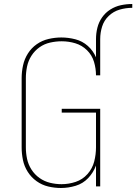

<svg xmlns="http://www.w3.org/2000/svg" viewBox="-20 -930 680 958"><path d="M284 8Q321 8 357.5 -3Q394 -14 420 -41.5Q446 -69 459 -104V0H480V-387H288V-368H459V-195Q459 -159 450 -124Q441 -89 416.5 -61.5Q392 -34 357.5 -22.5Q323 -11 287 -11Q258 -11 229.5 -18Q201 -25 177 -42Q153 -59 137 -84Q121 -109 115 -137.5Q109 -166 109 -195V-540Q109 -569 115 -598Q121 -627 137 -652Q153 -677 177 -694Q201 -711 230 -717.5Q259 -724 288 -724Q323 -724 356 -714Q389 -704 414 -679.5Q439 -655 449 -621.5Q459 -588 459 -554H480V-735Q480 -767 489.5 -797.5Q499 -828 522.5 -850.5Q546 -873 577 -882Q608 -891 640 -891V-910Q611 -910 583 -904Q555 -898 530.5 -882.5Q506 -867 489.5 -843.5Q473 -820 466 -792Q459 -764 459 -735V-644Q445 -677 418 -701Q391 -725 356 -734Q321 -743 286 -743Q254 -743 222 -735.5Q190 -728 163.5 -709.5Q137 -691 119.5 -663.5Q102 -636 95 -604Q88 -572 88 -540V-195Q88 -163 94.5 -131.5Q101 -100 118.5 -72.5Q136 -45 162.5 -26Q189 -7 220.5 0.5Q252 8 284 8Z"/></svg>

Font: Iosevka Sparkle Thin
Style: Regular
Weight: 100
Designer: Belleve Invis
Foundry: Belleve Invis
Version: Version 4.5.0; ttfautohint (v1.8.3)